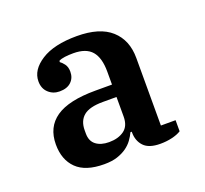

<svg xmlns="http://www.w3.org/2000/svg" viewBox="-76 -794 591 553"><g transform="rotate(-20 219.0 -518.0)"><path d="M157 -331Q100 -331 72.5 -358Q45 -385 45 -432Q45 -485 84 -512Q123 -539 205 -539H256V-579Q256 -621 238.5 -641.5Q221 -662 182 -662Q168 -662 156 -660.5Q144 -659 137 -655V-651Q142 -648 149 -639Q156 -630 156 -615Q156 -596 143.5 -584Q131 -572 108 -572Q88 -572 74 -585Q60 -598 60 -620Q60 -655 99 -680Q138 -705 208 -705Q278 -705 313 -673.5Q348 -642 348 -587V-380H393V-346Q382 -339 365 -335Q348 -331 329 -331Q294 -331 278.5 -347.5Q263 -364 263 -390V-392H259Q254 -381 246 -370Q238 -359 226 -350.5Q214 -342 197.5 -336.5Q181 -331 157 -331ZM192 -386Q220 -386 238 -399Q256 -412 256 -441V-501H214Q173 -501 155 -486Q137 -471 137 -442V-432Q137 -409 152 -397.5Q167 -386 192 -386Z"/></g></svg>

Font: IBM Plex Serif SemiBold
Style: Regular
Weight: 600
Designer: Mike Abbink, Paul van der Laan, Pieter van Rosmalen
Foundry: Bold Monday
Version: Version 2.5